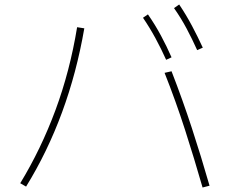

<svg xmlns="http://www.w3.org/2000/svg" viewBox="-20 -830 1040 854"><path d="M96 0 70 -15Q163 -168 227 -341Q291 -514 323 -709L355 -704Q321 -507 256 -330.5Q191 -154 96 0ZM743 -513Q792 -387 833.5 -260Q875 -133 912 -4L881 4Q844 -125 803 -252.5Q762 -380 712 -506ZM857 -607Q835 -656 810 -703Q785 -750 754 -794L777 -810Q808 -764 834 -715Q860 -666 882 -618ZM719 -564Q697 -613 671.5 -660Q646 -707 616 -751L638 -766Q670 -720 696 -671.5Q722 -623 743 -575Z"/></svg>

Font: Murecho Thin ExtraLight
Style: Regular
Weight: 250
Version: Version 1.010